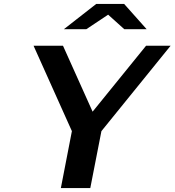

<svg xmlns="http://www.w3.org/2000/svg" viewBox="-20 -958 889 978"><path d="M727.1 -809.1H613.3L530.8 -883.3L419.4 -809.1H305.2L470.2 -938H612.3ZM439.9 0H290L346.2 -290L150.9 -725.1H300.8L451.7 -389.2L724.1 -725.1H849.1L496.6 -290Z"/></svg>

Font: Aurulent Sans
Style: BoldItalic
Weight: 700
Italic angle: -11°
Version: Version 2007.05.04